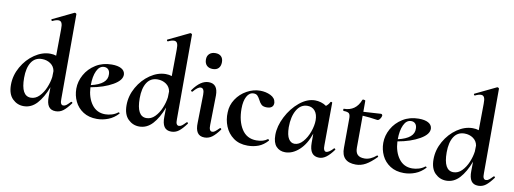

<svg xmlns="http://www.w3.org/2000/svg" viewBox="-60 -1059 3758 1405"><g transform="rotate(10 1819.5 -356.0)"><path d="M491 -79Q495 -79 497.5 -75.5Q500 -72 498 -69Q468 -28 443.5 -9.5Q419 9 388 9Q352 9 335.5 -15.5Q319 -40 320 -89L321 -158Q291 -78 249 -32.5Q207 13 151 13Q103 13 68 -21.5Q33 -56 33 -125Q33 -195 69 -258.5Q105 -322 161.5 -360.5Q218 -399 277 -399Q302 -399 322 -392L324 -589Q325 -621 318 -635.5Q311 -650 294 -650Q276 -650 250 -637H249Q245 -637 242.5 -642Q240 -647 243 -649L401 -725H403Q407 -725 411 -722Q415 -719 415 -717L414 -89Q413 -63 419 -52.5Q425 -42 436 -42Q448 -42 459 -50.5Q470 -59 487 -77ZM321 -234 322 -278Q316 -312 288.5 -331Q261 -350 225 -350Q173 -350 146 -308Q119 -266 119 -192Q119 -57 192 -57Q227 -57 254.5 -85Q282 -113 299 -154Q316 -195 321 -234Z M845 -63Q848 -63 851 -60Q854 -57 852 -55Q820 -20 779 -4Q738 12 695 12Q635 12 593 -15Q551 -42 530 -86Q509 -130 509 -180Q509 -234 537 -284.5Q565 -335 616.5 -367Q668 -399 735 -399Q780 -399 805.5 -385Q831 -371 834 -345Q838 -301 772 -263Q706 -225 609 -208Q613 -131 649.5 -81.5Q686 -32 749 -32Q773 -32 798 -39.5Q823 -47 843 -63ZM609 -224Q730 -252 726 -324Q726 -346 714.5 -359Q703 -372 683 -372Q648 -372 628.5 -330.5Q609 -289 609 -224Z M1350 -79Q1354 -79 1356.5 -75.5Q1359 -72 1357 -69Q1327 -28 1302.5 -9.5Q1278 9 1247 9Q1211 9 1194.5 -15.5Q1178 -40 1179 -89L1180 -158Q1150 -78 1108 -32.5Q1066 13 1010 13Q962 13 927 -21.5Q892 -56 892 -125Q892 -195 928 -258.5Q964 -322 1020.5 -360.5Q1077 -399 1136 -399Q1161 -399 1181 -392L1183 -589Q1184 -621 1177 -635.5Q1170 -650 1153 -650Q1135 -650 1109 -637H1108Q1104 -637 1101.5 -642Q1099 -647 1102 -649L1260 -725H1262Q1266 -725 1270 -722Q1274 -719 1274 -717L1273 -89Q1272 -63 1278 -52.5Q1284 -42 1295 -42Q1307 -42 1318 -50.5Q1329 -59 1346 -77ZM1180 -234 1181 -278Q1175 -312 1147.5 -331Q1120 -350 1084 -350Q1032 -350 1005 -308Q978 -266 978 -192Q978 -57 1051 -57Q1086 -57 1113.5 -85Q1141 -113 1158 -154Q1175 -195 1180 -234Z M1427 -89 1431 -297Q1432 -346 1405 -346Q1383 -346 1350 -306Q1349 -305 1347 -305Q1344 -305 1340.5 -308.5Q1337 -312 1339 -315Q1369 -357 1397.5 -376Q1426 -395 1456 -395Q1524 -395 1524 -309L1520 -89Q1518 -42 1543 -42Q1553 -42 1563.5 -50Q1574 -58 1593 -77Q1595 -79 1597 -79Q1601 -79 1603.5 -75.5Q1606 -72 1605 -69Q1575 -28 1550 -9.5Q1525 9 1494 9Q1458 9 1441.5 -15.5Q1425 -40 1427 -89ZM1406 -556Q1406 -582 1422.5 -597.5Q1439 -613 1467 -613Q1495 -613 1510 -598Q1525 -583 1525 -556Q1525 -527 1510 -511Q1495 -495 1467 -495Q1438 -495 1422 -511Q1406 -527 1406 -556Z M1630 -202Q1631 -255 1661 -300.5Q1691 -346 1739 -372.5Q1787 -399 1837 -399Q1880 -399 1915 -382Q1950 -365 1954 -332Q1956 -311 1943.5 -299Q1931 -287 1905 -287Q1878 -287 1865 -299Q1852 -311 1842 -332Q1832 -351 1822 -361Q1812 -371 1794 -371Q1762 -371 1743.5 -337Q1725 -303 1725 -246Q1725 -154 1762.5 -95Q1800 -36 1872 -36Q1924 -36 1954 -60H1955Q1958 -60 1961.5 -56.5Q1965 -53 1963 -50Q1932 -15 1895 -1Q1858 13 1815 13Q1752 13 1709.5 -18Q1667 -49 1647 -98.5Q1627 -148 1630 -202Z M2445 -78Q2448 -78 2451 -74.5Q2454 -71 2453 -69Q2425 -30 2399 -10.5Q2373 9 2346 9Q2310 9 2292 -15Q2274 -39 2274 -89V-157Q2247 -77 2198 -32Q2149 13 2094 13Q2053 13 2027.5 -14.5Q2002 -42 2002 -99Q2002 -165 2038 -235.5Q2074 -306 2130.5 -352.5Q2187 -399 2246 -399Q2267 -399 2289.5 -392.5Q2312 -386 2330 -373Q2349 -388 2358 -407Q2360 -409 2362 -409Q2365 -409 2368.5 -407Q2372 -405 2371 -404L2369 -89Q2368 -66 2373.5 -54Q2379 -42 2390 -42Q2400 -42 2414 -51.5Q2428 -61 2442 -77Q2443 -78 2445 -78ZM2274 -256Q2274 -300 2253.5 -325Q2233 -350 2198 -350Q2147 -350 2118 -300.5Q2089 -251 2089 -172Q2090 -113 2107 -86.5Q2124 -60 2151 -60Q2184 -60 2212.5 -92Q2241 -124 2257.5 -170.5Q2274 -217 2274 -256Z M2763 -81Q2766 -81 2769 -77.5Q2772 -74 2770 -71Q2727 -27 2692 -7.5Q2657 12 2619 12Q2511 12 2513 -94L2514 -306Q2515 -338 2505 -348.5Q2495 -359 2464 -359Q2460 -359 2459.5 -367Q2459 -375 2462 -375Q2552 -375 2585 -463Q2587 -466 2593 -466Q2598 -466 2602.5 -464Q2607 -462 2607 -460V-378Q2648 -380 2737 -386Q2742 -386 2745 -382Q2748 -378 2748 -374Q2747 -363 2737.5 -349.5Q2728 -336 2717 -337Q2654 -347 2607 -349L2606 -111Q2606 -76 2622.5 -59.5Q2639 -43 2674 -43Q2718 -43 2762 -81Z M3126 -63Q3129 -63 3132 -60Q3135 -57 3133 -55Q3101 -20 3060 -4Q3019 12 2976 12Q2916 12 2874 -15Q2832 -42 2811 -86Q2790 -130 2790 -180Q2790 -234 2818 -284.5Q2846 -335 2897.5 -367Q2949 -399 3016 -399Q3061 -399 3086.5 -385Q3112 -371 3115 -345Q3119 -301 3053 -263Q2987 -225 2890 -208Q2894 -131 2930.5 -81.5Q2967 -32 3030 -32Q3054 -32 3079 -39.5Q3104 -47 3124 -63ZM2890 -224Q3011 -252 3007 -324Q3007 -346 2995.5 -359Q2984 -372 2964 -372Q2929 -372 2909.5 -330.5Q2890 -289 2890 -224Z M3631 -79Q3635 -79 3637.5 -75.5Q3640 -72 3638 -69Q3608 -28 3583.5 -9.5Q3559 9 3528 9Q3492 9 3475.5 -15.5Q3459 -40 3460 -89L3461 -158Q3431 -78 3389 -32.5Q3347 13 3291 13Q3243 13 3208 -21.5Q3173 -56 3173 -125Q3173 -195 3209 -258.5Q3245 -322 3301.5 -360.5Q3358 -399 3417 -399Q3442 -399 3462 -392L3464 -589Q3465 -621 3458 -635.5Q3451 -650 3434 -650Q3416 -650 3390 -637H3389Q3385 -637 3382.5 -642Q3380 -647 3383 -649L3541 -725H3543Q3547 -725 3551 -722Q3555 -719 3555 -717L3554 -89Q3553 -63 3559 -52.5Q3565 -42 3576 -42Q3588 -42 3599 -50.5Q3610 -59 3627 -77ZM3461 -234 3462 -278Q3456 -312 3428.5 -331Q3401 -350 3365 -350Q3313 -350 3286 -308Q3259 -266 3259 -192Q3259 -57 3332 -57Q3367 -57 3394.5 -85Q3422 -113 3439 -154Q3456 -195 3461 -234Z"/></g></svg>

Font: Cormorant Upright
Style: Bold
Weight: 700
Designer: Christian Thalmann (Catharsis Fonts)
Foundry: Catharsis Fonts
Version: Version 3.302